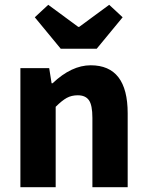

<svg xmlns="http://www.w3.org/2000/svg" viewBox="-20 -780 612 800"><path d="M65 0V-496H185L195 -433H199Q278 -508 358 -508Q512 -508 512 -308V0H365V-289Q365 -342 350.5 -362.5Q336 -383 304 -383Q278 -383 258 -372Q238 -361 212 -335V0ZM233 -577 125 -708 181 -760 306 -668H310L435 -760L491 -708L383 -577Z"/></svg>

Font: Toshiba Sans
Style: Bold
Weight: 700
Designer: Paul D. Hunt
Foundry: Toshiba Corporation
Version: Version 2.020;PS 2.0;hotconv 1.0.86;makeotf.lib2.5.63406